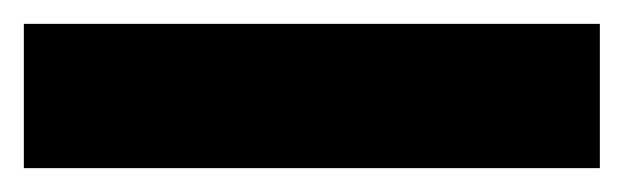

<svg xmlns="http://www.w3.org/2000/svg" viewBox="-23 -901 523 161"><path d="M-3 -760V-881H480V-760Z"/></svg>

Font: Noto Sans Display Black Narrow
Style: Regular
Weight: 900
Width: 4
Designer: Monotype Design team
Foundry: Monotype Imaging Inc.
Version: Version 1.000